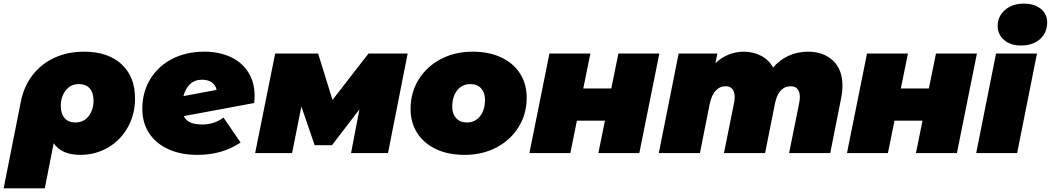

<svg xmlns="http://www.w3.org/2000/svg" viewBox="-76 -841 5774 1055"><path d="M666 -300Q666 -213 626.5 -142Q587 -71 518 -30.5Q449 10 365 10Q263 10 219 -54L170 194H-56L38 -280Q54 -364 101.5 -426.5Q149 -489 222 -523Q295 -557 386 -557Q517 -557 591.5 -488.5Q666 -420 666 -300ZM438 -288Q438 -331 417 -355Q396 -379 358 -379Q312 -379 285 -344Q258 -309 258 -259Q258 -216 279 -192Q300 -168 338 -168Q384 -168 411 -203Q438 -238 438 -288Z M1323 -313Q1323 -301 1321 -275L934 -203Q945 -179 970 -168Q995 -157 1036 -157Q1101 -157 1152 -195L1246 -58Q1146 10 1008 10Q918 10 849.5 -21Q781 -52 743.5 -109Q706 -166 706 -243Q706 -333 748.5 -404.5Q791 -476 868.5 -516.5Q946 -557 1047 -557Q1126 -557 1188.5 -529Q1251 -501 1287 -446Q1323 -391 1323 -313ZM932 -313 1114 -347Q1109 -374 1087.5 -388.5Q1066 -403 1035 -403Q993 -403 968 -378.5Q943 -354 932 -313Z M2164 -547 2056 0H1853L1899 -240L1748 -43H1653L1580 -256L1529 0H1326L1436 -547H1672L1751 -292L1949 -547Z M2180 -243Q2180 -332 2224 -403.5Q2268 -475 2345.5 -516Q2423 -557 2521 -557Q2611 -557 2678 -525.5Q2745 -494 2781.5 -437Q2818 -380 2818 -304Q2818 -215 2774 -143.5Q2730 -72 2652.5 -31Q2575 10 2477 10Q2387 10 2320 -21.5Q2253 -53 2216.5 -110Q2180 -167 2180 -243ZM2589 -293Q2589 -332 2567.5 -355.5Q2546 -379 2508 -379Q2464 -379 2436.5 -345Q2409 -311 2409 -254Q2409 -215 2430.5 -191.5Q2452 -168 2490 -168Q2534 -168 2561.5 -202Q2589 -236 2589 -293Z M2943 -547H3168L3129 -355H3283L3322 -547H3547L3437 0H3212L3248 -178H3094L3058 0H2833Z M4553 -370Q4553 -336 4546 -302L4486 0H4260L4315 -273Q4319 -290 4319 -307Q4319 -337 4306 -352Q4293 -367 4270 -367Q4201 -367 4182 -271L4128 0H3902L3957 -273Q3961 -290 3961 -307Q3961 -337 3948 -352Q3935 -367 3912 -367Q3844 -367 3823 -267L3770 0H3544L3653 -547H3866L3855 -494Q3889 -526 3929 -541.5Q3969 -557 4011 -557Q4062 -557 4105 -535Q4148 -513 4172 -470Q4208 -512 4257 -534.5Q4306 -557 4364 -557Q4448 -557 4500.5 -508.5Q4553 -460 4553 -370Z M4688 -547H4913L4874 -355H5028L5067 -547H5292L5182 0H4957L4993 -178H4839L4803 0H4578Z M5397 -547H5622L5513 0H5288ZM5406 -698Q5406 -751 5446 -786Q5486 -821 5550 -821Q5608 -821 5643 -792.5Q5678 -764 5678 -718Q5678 -661 5638.5 -626Q5599 -591 5534 -591Q5476 -591 5441 -621.5Q5406 -652 5406 -698Z"/></svg>

Font: Montserrat Alternates Black
Style: Italic
Weight: 900
Italic angle: -11.3°
Designer: Julieta Ulanovsky
Foundry: Julieta Ulanovsky
Version: Version 7.200